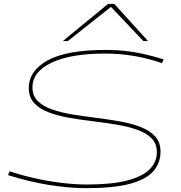

<svg xmlns="http://www.w3.org/2000/svg" viewBox="-20 -970 941 1000"><path d="M832 -661 824 -641Q752 -666 678 -678.5Q604 -691 527 -691Q348 -691 248.5 -643.5Q149 -596 149 -515Q149 -471 177 -443.5Q205 -416 252.5 -399.5Q300 -383 359.5 -373.5Q419 -364 482.5 -356Q546 -348 605.5 -337.5Q665 -327 712.5 -308.5Q760 -290 788 -259.5Q816 -229 816 -180Q816 -121 778.5 -78Q741 -35 656 -12.5Q571 10 430 10Q336 10 230.5 -7.5Q125 -25 22 -58L30 -78Q86 -59 155.5 -43Q225 -27 297 -18Q369 -9 432 -9Q562 -9 642.5 -30Q723 -51 760 -89Q797 -127 797 -177Q797 -222 769 -250Q741 -278 693.5 -294.5Q646 -311 586.5 -321Q527 -331 463.5 -338.5Q400 -346 340.5 -356.5Q281 -367 233.5 -385Q186 -403 158 -433Q130 -463 130 -511Q130 -602 229 -656Q328 -710 531 -710Q585 -710 631 -705Q677 -700 725 -689.5Q773 -679 832 -661ZM307 -756 543 -950H575L751 -756H727L558 -934L333 -756Z"/></svg>

Font: Georama Extra Expanded Thin
Style: Italic
Weight: 100
Width: 8
Italic angle: -9°
Designer: Jean-Baptiste Levee
Foundry: Production Type
Version: Version 1.000